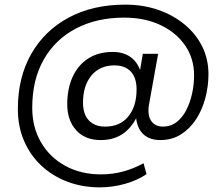

<svg xmlns="http://www.w3.org/2000/svg" viewBox="-20 -698 948 828"><path d="M410 110Q335 110 270.5 85.5Q206 61 158 16Q110 -29 83.5 -91Q57 -153 57 -228Q57 -364 114.5 -465Q172 -566 276 -622Q380 -678 520 -678Q597 -678 662 -655.5Q727 -633 776 -592.5Q825 -552 852 -497.5Q879 -443 879 -378Q879 -326 865.5 -275Q852 -224 825.5 -183.5Q799 -143 760.5 -118.5Q722 -94 671 -94Q627 -94 600 -117.5Q573 -141 567 -188Q544 -143 506 -118.5Q468 -94 414 -94Q347 -94 308.5 -136.5Q270 -179 270 -249Q270 -315 293 -366Q316 -417 360 -445.5Q404 -474 466 -474Q510 -474 540 -454Q570 -434 584 -396L596 -466H662L622 -244Q618 -220 622.5 -199Q627 -178 642.5 -165Q658 -152 683 -152Q716 -152 741.5 -171.5Q767 -191 783.5 -223.5Q800 -256 808.5 -295Q817 -334 817 -373Q817 -445 779 -501Q741 -557 673 -589.5Q605 -622 515 -622Q397 -622 307.5 -575Q218 -528 168.5 -441Q119 -354 119 -233Q119 -149 157 -84Q195 -19 262 17.5Q329 54 415 54Q466 54 511.5 41.5Q557 29 599 6L612 53Q572 80 518.5 95Q465 110 410 110ZM433 -152Q498 -152 533.5 -196Q569 -240 569 -312Q569 -363 544 -389.5Q519 -416 474 -416Q410 -416 374 -372Q338 -328 338 -256Q338 -205 363.5 -178.5Q389 -152 433 -152Z"/></svg>

Font: Gantari
Style: Italic
Weight: 400
Italic angle: -10°
Designer: Anugrah Pasau
Foundry: Lafontype
Version: Version 1.000; ttfautohint (v1.8.3)